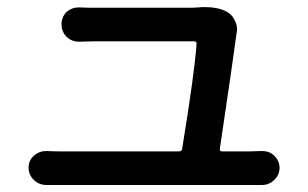

<svg xmlns="http://www.w3.org/2000/svg" viewBox="-20 -527 877 547"><path d="M606.4 -103.5Q605.5 -95.7 612.3 -95.7H689.5Q703.1 -95.7 724.6 -96.7Q726.6 -96.7 727.5 -96.7Q747.1 -96.7 760.7 -84Q776.4 -69.3 776.4 -48.8Q776.4 -28.3 760.7 -13.7Q746.1 0 726.6 0Q725.6 0 725.6 0Q705.1 0 691.4 0H152.3Q133.8 0 113.3 0Q112.3 0 112.3 0Q91.8 0 77.1 -13.7Q61.5 -28.3 61.5 -49.8Q61.5 -70.3 77.1 -84Q91.8 -96.7 110.4 -96.7Q112.3 -96.7 113.3 -96.7Q132.8 -95.7 152.3 -95.7H490.2Q498 -95.7 499 -103.5Q534.2 -319.3 540 -401.4Q541 -409.2 533.2 -409.2H244.1Q228.5 -409.2 207 -408.2Q206.1 -408.2 205.1 -408.2Q184.6 -408.2 169.9 -421.9Q155.3 -436.5 155.3 -458Q155.3 -478.5 169.9 -493.2Q184.6 -505.9 204.1 -505.9Q205.1 -505.9 207 -505.9Q227.5 -504.9 243.2 -504.9H527.3Q535.2 -504.9 545.9 -505.9Q554.7 -506.8 563.5 -506.8Q600.6 -506.8 625 -494.1Q640.6 -486.3 648.4 -469.7Q655.3 -457 655.3 -443.4Q655.3 -439.5 654.3 -434.6Q644.5 -360.4 606.4 -103.5Z"/></svg>

Font: Gen Jyuu Gothic P Medium
Style: Regular
Weight: 500
Designer: [Source Han Sans]
Ryoko NISHIZUKA  (kana & ideographs); Paul D. Hunt (Latin, Greek & Cyrillic); Wenlong ZHANG  (bopomofo
Version: Version 1.002.20150607